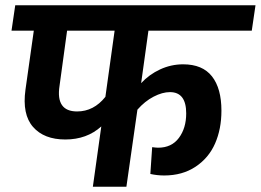

<svg xmlns="http://www.w3.org/2000/svg" viewBox="-20 -712 994 732"><path d="M939.9 -595.2H545.9L518.1 -395Q548.8 -428.2 590.6 -447.5Q632.3 -466.8 678.2 -466.8Q752 -466.8 788.1 -420.9Q824.2 -375 824.2 -290Q824.2 -220.2 800 -165Q775.9 -109.9 725.6 -76.4Q675.3 -43 606 -43Q579.1 -43 553.2 -48.8L560.1 -150.9Q575.7 -148.9 583 -148.9Q634.3 -148.9 662.1 -186.3Q689.9 -223.6 689.9 -279.8Q689.9 -360.8 627.9 -360.8Q599.1 -360.8 565.7 -343.5Q532.2 -326.2 503.9 -293.9L461.9 0H334L366.2 -230Q311 -180.2 229 -180.2Q147.9 -180.2 106 -228Q64 -275.9 77.1 -370.1L108.9 -595.2H23.9L38.1 -691.9H954.1ZM273.9 -287.1Q337.4 -287.1 381.8 -342.8L417 -595.2H235.8L207 -384.8Q191.9 -287.1 273.9 -287.1Z"/></svg>

Font: FiraGO SemiBold
Style: Italic
Weight: 600
Italic angle: -8°
Designer: bBox Type GmbH
Foundry: bBox Type GmbH
Version: Version 1.001;PS 001.001;hotconv 1.0.88;makeotf.lib2.5.64775